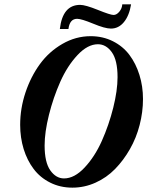

<svg xmlns="http://www.w3.org/2000/svg" viewBox="-20 -841 671 874"><path d="M484.9 -710.9Q458 -710.9 404.3 -733.2Q350.6 -755.4 331.1 -755.4Q297.4 -755.4 291.5 -709H252.4Q265.1 -818.8 344.7 -818.8Q368.7 -818.8 425.5 -795.9Q482.4 -772.9 497.1 -772.9Q510.7 -772.9 523.2 -787.8Q535.6 -802.7 536.6 -821.3H576.7Q568.4 -770 544.2 -740.5Q520 -710.9 484.9 -710.9ZM309.6 13.2Q253.9 13.2 208.3 -9.8Q162.6 -32.7 133.1 -72Q103.5 -111.3 87.6 -162.8Q71.8 -214.4 71.8 -272.9Q71.8 -347.2 95.9 -419.7Q120.1 -492.2 161.6 -549.1Q203.1 -606 263.9 -641.1Q324.7 -676.3 392.6 -676.3Q448.2 -676.3 493.9 -653.3Q539.6 -630.4 569.1 -591.1Q598.6 -551.8 614.7 -500Q630.9 -448.2 630.9 -390.1Q630.9 -331.1 615.7 -272.2Q600.6 -213.4 571.5 -162.4Q542.5 -111.3 503.9 -71.8Q465.3 -32.2 414.8 -9.5Q364.3 13.2 309.6 13.2ZM271.5 -28.8Q318.8 -28.8 365.2 -78.4Q411.6 -127.9 443.6 -199.7Q475.6 -271.5 495.4 -350.3Q515.1 -429.2 515.1 -489.7Q515.1 -566.9 489 -603.3Q462.9 -639.6 425.8 -639.6Q378.9 -639.6 332.8 -590.3Q286.6 -541 254.6 -469.2Q222.7 -397.5 202.9 -318.4Q183.1 -239.3 183.1 -178.7Q183.1 -102.1 209 -65.4Q234.9 -28.8 271.5 -28.8Z"/></svg>

Font: Elstob 18pt
Style: Bold Italic
Weight: 700
Italic angle: -20°
Designer: Peter S. Baker
Version: Version 1.015